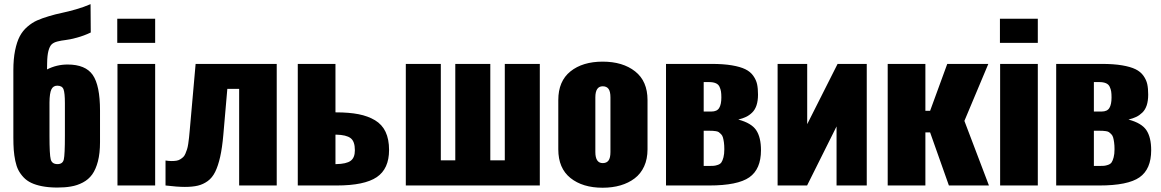

<svg xmlns="http://www.w3.org/2000/svg" viewBox="-20 -882 5523 913"><path d="M253.4 -101.6Q278.3 -101.6 283.4 -123.8Q288.6 -146 288.6 -236.8V-391.1Q288.6 -440.4 282 -457.5Q275.4 -474.6 252.4 -474.6Q232.9 -474.6 224.4 -457Q215.8 -439.5 215.3 -394.5V-236.3Q215.3 -147 221.2 -124.3Q227.1 -101.6 253.4 -101.6ZM246.6 9.8Q209 9.3 179.4 3.4Q149.9 -2.4 128.7 -12.5Q107.4 -22.5 92 -38.8Q76.7 -55.2 67.4 -73.2Q58.1 -91.3 52.7 -117.2Q47.4 -143.1 45.4 -168.7Q43.5 -194.3 43.5 -228.5V-547.9Q43.5 -601.6 51.8 -642.3Q60.1 -683.1 74 -709.5Q87.9 -735.8 110.4 -755.1Q132.8 -774.4 156.5 -784.9Q180.2 -795.4 212.2 -804.9Q244.1 -814.5 273.7 -820.6Q303.2 -826.7 341.3 -837.6Q379.4 -848.6 410.6 -862.3L411.6 -727.5Q378.9 -711.9 345.5 -702.9Q312 -693.8 292 -691.7Q272 -689.5 253.4 -684.8Q234.9 -680.2 225.3 -670.7Q215.8 -661.1 210.2 -639.6Q204.6 -618.2 204.1 -581.1L203.6 -551.8Q249.5 -575.2 301.3 -575.2Q386.7 -575.2 421.1 -525.4Q455.6 -475.6 455.6 -356V-205.6Q455.6 -153.3 445.6 -114.7Q435.5 -76.2 418.2 -52.2Q400.9 -28.3 374 -14.2Q347.2 0 316.9 4.9Q289.1 9.8 253.4 9.8Q250 9.8 246.6 9.8Z M537.6 -678.2V-793H717.8V-678.2ZM538.6 0V-578.1H717.8V0Z M767.1 0V-118.7Q783.2 -116.2 796.1 -116.2Q809.1 -116.2 819.3 -117.9Q829.6 -119.6 837.6 -124.8Q845.7 -129.9 851.6 -135.5Q857.4 -141.1 861.8 -151.6Q866.2 -162.1 869.4 -171.9Q872.6 -181.6 875 -197.5Q877.4 -213.4 878.9 -227.5Q880.4 -241.7 882.3 -263.2L910.2 -578.1H1295.9V0H1117.2V-459.5H1061L1042 -241.2Q1036.6 -179.2 1026.9 -136Q1017.1 -92.8 1003.2 -64.7Q989.3 -36.6 967.8 -21Q946.3 -5.4 920.9 0.7Q895.5 6.8 858.9 6.8Q823.2 6.8 767.1 0Z M1575.2 -101.6H1578.6Q1627 -102.5 1647.2 -117.2Q1667.5 -131.8 1667.5 -167.5Q1667.5 -210 1647 -225.3Q1626.5 -240.7 1579.1 -241.7H1575.2ZM1396 0V-578.1H1575.2V-347.7H1577.6Q1640.1 -347.7 1685.1 -338.9Q1730 -330.1 1763.4 -310.1Q1796.9 -290 1813.5 -254.9Q1830.1 -219.7 1830.1 -168.9Q1830.1 -79.1 1771.5 -39.6Q1712.9 0 1581.1 0Z M1909.7 0V-578.1H2076.2V-119.6H2145V-578.1H2311.5V-119.6H2380.4V-578.1H2546.9V0Z M2845.7 10.7Q2750.5 10.7 2692.6 -35.6Q2634.8 -82 2634.8 -171.9V-406.2Q2634.8 -496.1 2692.6 -542.5Q2750.5 -588.9 2845.7 -588.9Q2941.4 -588.9 3000.2 -542.5Q3059.1 -496.1 3059.1 -406.2V-171.9Q3059.1 -126 3043 -90.8Q3026.9 -55.7 2997.8 -33.7Q2968.8 -11.7 2930.4 -0.5Q2892.1 10.7 2845.7 10.7ZM2846.2 -106.4Q2864.7 -106.4 2873.8 -118.9Q2882.8 -131.3 2882.8 -159.2V-418.9Q2882.8 -446.8 2873.8 -459.2Q2864.7 -471.7 2846.2 -471.7Q2811 -471.7 2811 -418.9V-159.2Q2811 -106.4 2846.2 -106.4Z M3326.2 -351.6H3362.8Q3389.6 -351.6 3399.9 -368.7Q3410.2 -385.7 3410.2 -418.5Q3410.2 -436 3408.4 -447Q3406.7 -458 3401.4 -469.5Q3396 -481 3383.5 -486.3Q3371.1 -491.7 3351.6 -491.7H3326.2ZM3326.2 -92.8H3349.1Q3365.7 -92.8 3374 -93.5Q3382.3 -94.2 3393.8 -98.1Q3405.3 -102.1 3410.6 -110.1Q3416 -118.2 3420.2 -133.8Q3424.3 -149.4 3424.3 -172.4Q3424.3 -190.9 3422.4 -204.8Q3420.4 -218.8 3417.7 -228.3Q3415 -237.8 3408.9 -243.9Q3402.8 -250 3398.2 -253.4Q3393.6 -256.8 3383.8 -258.3Q3374 -259.8 3367.9 -260Q3361.8 -260.3 3349.1 -260.3H3326.2ZM3147 0V-578.1H3364.3Q3420.4 -578.1 3460.4 -571.3Q3500.5 -564.5 3524.4 -552.7Q3548.3 -541 3562 -521.5Q3575.7 -502 3580.1 -481.7Q3584.5 -461.4 3584.5 -432.1Q3584.5 -402.8 3577.4 -381.3Q3570.3 -359.9 3556.6 -346.7Q3543 -333.5 3527.6 -326.2Q3512.2 -318.8 3490.7 -313.5Q3553.2 -296.9 3575.9 -262.9Q3598.6 -229 3598.6 -167.5Q3598.6 -77.6 3543.2 -38.8Q3487.8 0 3352.1 0Z M3677.7 0V-578.1H3818.4V-291.5L3962.9 -578.1H4101.6V0H3958V-280.8L3817.9 0Z M4201.2 0V-578.1H4380.4V-355H4402.8L4484.4 -578.1H4679.7L4565.9 -307.1L4682.6 0H4492.2L4402.8 -252.4H4380.4V0Z M4734.9 -678.2V-793H4915V-678.2ZM4735.8 0V-578.1H4915V0Z M5181.6 -351.6H5218.3Q5245.1 -351.6 5255.4 -368.7Q5265.6 -385.7 5265.6 -418.5Q5265.6 -436 5263.9 -447Q5262.2 -458 5256.8 -469.5Q5251.5 -481 5239 -486.3Q5226.6 -491.7 5207 -491.7H5181.6ZM5181.6 -92.8H5204.6Q5221.2 -92.8 5229.5 -93.5Q5237.8 -94.2 5249.3 -98.1Q5260.7 -102.1 5266.1 -110.1Q5271.5 -118.2 5275.6 -133.8Q5279.8 -149.4 5279.8 -172.4Q5279.8 -190.9 5277.8 -204.8Q5275.9 -218.8 5273.2 -228.3Q5270.5 -237.8 5264.4 -243.9Q5258.3 -250 5253.7 -253.4Q5249 -256.8 5239.3 -258.3Q5229.5 -259.8 5223.4 -260Q5217.3 -260.3 5204.6 -260.3H5181.6ZM5002.4 0V-578.1H5219.7Q5275.9 -578.1 5315.9 -571.3Q5356 -564.5 5379.9 -552.7Q5403.8 -541 5417.5 -521.5Q5431.2 -502 5435.5 -481.7Q5439.9 -461.4 5439.9 -432.1Q5439.9 -402.8 5432.9 -381.3Q5425.8 -359.9 5412.1 -346.7Q5398.4 -333.5 5383.1 -326.2Q5367.7 -318.8 5346.2 -313.5Q5408.7 -296.9 5431.4 -262.9Q5454.1 -229 5454.1 -167.5Q5454.1 -77.6 5398.7 -38.8Q5343.3 0 5207.5 0Z"/></svg>

Font: Oswald
Style: Heavy
Weight: 800
Designer: Vernon Adams
Foundry: Vernon Adams
Version: 3.0; ttfautohint (v0.95) -l 8 -r 50 -G 200 -x 0 -w "G" -W -c